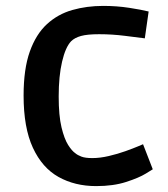

<svg xmlns="http://www.w3.org/2000/svg" viewBox="-20 -618 570 651"><path d="M306 13Q234 13 178.5 -18Q123 -49 91.5 -117Q60 -185 60 -294Q60 -384 81 -443Q102 -502 139 -536Q176 -570 225 -584Q274 -598 330 -598Q376 -598 418 -591.5Q460 -585 484 -579L471 -488Q447 -491 403.5 -496.5Q360 -502 316 -502Q276 -502 254.5 -496Q233 -490 221 -478Q202 -458 190.5 -409Q179 -360 179 -291Q179 -226 188.5 -186.5Q198 -147 211 -126.5Q224 -106 236 -98Q243 -92 256 -87Q269 -82 293 -82Q319 -82 349 -89Q379 -96 405.5 -105.5Q432 -115 448.5 -122Q465 -129 465 -129L498 -44Q498 -44 474.5 -29.5Q451 -15 407.5 -1Q364 13 306 13Z"/></svg>

Font: Ruda
Style: Bold
Weight: 700
Designer: Mariela Monsalve and Angelina Sanchez
Foundry: Mariela Monsalve and Angelina Sanchez
Version: Version 2.000